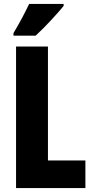

<svg xmlns="http://www.w3.org/2000/svg" viewBox="-20 -949 464 969"><path d="M301 -919V-929H127C106 -885 80 -835 48 -782V-769H160C209 -814 273 -884 301 -919ZM61 0H411V-139H222V-714H61Z"/></svg>

Font: Noto Sans Bengali ExtraCondensed ExtraBold
Style: Regular
Weight: 800
Width: 2
Designer: Joana Ranito - Universal Thirst; Jelle Bosma - Monotype Design Team
Foundry: Universal Thirst ehf.
Version: Version 3.000